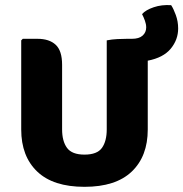

<svg xmlns="http://www.w3.org/2000/svg" viewBox="-20 -707 708 742"><path d="M62 -206.5V-551L68 -557H125Q170.5 -557 195.2 -534Q220 -511 220 -456.5V-207Q220 -161.5 239 -135.5Q258 -109.5 306.5 -109.5Q355.5 -109.5 374 -135.5Q392.5 -161.5 392.5 -207V-551Q412.5 -555 433.5 -556Q454.5 -557 470 -557H489.5Q517.5 -557 531.2 -569.5Q545 -582 545 -601Q545 -613.5 540 -627.2Q535 -641 529 -652.5Q543 -668.5 574 -679Q605 -689.5 641.5 -687Q650.5 -673.5 659.5 -648.8Q668.5 -624 668.5 -597Q668.5 -553.5 639.8 -518.8Q611 -484 551 -472.5V-206.5Q551 -103 489.2 -44Q427.5 15 306.5 15Q185.5 15 123.8 -44Q62 -103 62 -206.5Z"/></svg>

Font: Signika SC
Style: Regular
Weight: 300
Designer: Anna Giedryś
Foundry: Anna Giedryś
Version: Version 2.000